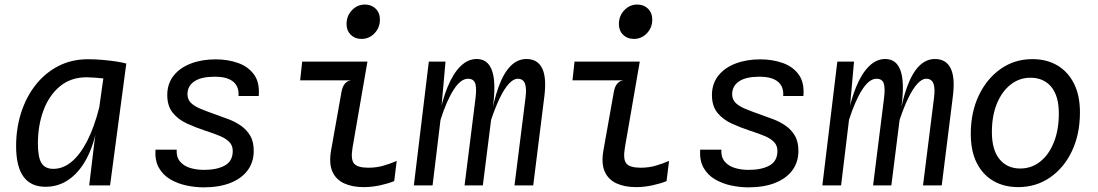

<svg xmlns="http://www.w3.org/2000/svg" viewBox="-20 -817 4838 846"><path d="M373 0 396 -191.5 438.5 -494.5 456.5 -520 536.5 -537 465 0ZM181 6Q116 6 83.5 -38.5Q51 -83 51 -173.5Q51 -251.5 73.2 -320.8Q95.5 -390 137 -442.8Q178.5 -495.5 237 -525.8Q295.5 -556 367.5 -556Q400 -556 433.2 -553Q466.5 -550 494 -545.8Q521.5 -541.5 536.5 -537L508.5 -460Q501.5 -462.5 482.8 -465.5Q464 -468.5 440.5 -471Q417 -473.5 395.5 -475Q374 -476.5 361.5 -476.5Q292.5 -476.5 244.5 -437Q196.5 -397.5 171.8 -331.2Q147 -265 147 -184.5Q147 -124 162.8 -98.5Q178.5 -73 215 -73Q258 -73 295.8 -104.5Q333.5 -136 364.5 -196.5Q395.5 -257 417.5 -344.5L427 -311L408.5 -260.5Q393 -177 361 -117.2Q329 -57.5 283.2 -25.8Q237.5 6 181 6Z M877 8.5Q840 8.5 801.2 0.2Q762.5 -8 730.5 -26.8Q698.5 -45.5 680.2 -77.5Q662 -109.5 665 -157.5H758.5Q756.5 -125.5 772.8 -105.8Q789 -86 817 -77.2Q845 -68.5 879 -68.5Q935.5 -68.5 970.2 -87.5Q1005 -106.5 1005.5 -150.5Q1006 -175 991 -190.8Q976 -206.5 949.2 -217.8Q922.5 -229 886.5 -240.5Q844 -254.5 804.8 -272.2Q765.5 -290 741 -320.2Q716.5 -350.5 717 -401Q718 -450 745.8 -484.5Q773.5 -519 821.5 -537.2Q869.5 -555.5 930 -555.5Q984 -555.5 1029 -539.5Q1074 -523.5 1099.5 -488.2Q1125 -453 1120 -394H1031Q1033 -419.5 1023 -438.5Q1013 -457.5 989.5 -468.2Q966 -479 926 -479Q867 -479 836.8 -458.8Q806.5 -438.5 806 -402.5Q806 -379 821 -364Q836 -349 864.5 -337.2Q893 -325.5 932.5 -311.5Q958.5 -302.5 987.5 -291.5Q1016.5 -280.5 1041.8 -263Q1067 -245.5 1082.8 -218.5Q1098.5 -191.5 1098 -150Q1097.5 -102 1071.2 -66.5Q1045 -31 995.8 -11.2Q946.5 8.5 877 8.5Z M1572.5 -645.5Q1544 -645.5 1525.5 -663.8Q1507 -682 1507 -711Q1507 -747 1530.8 -772Q1554.5 -797 1588 -797Q1616.5 -797 1635.2 -778.8Q1654 -760.5 1654 -730.5Q1654 -695 1630.2 -670.2Q1606.5 -645.5 1572.5 -645.5ZM1583 7.5Q1532 7.5 1496 -9.2Q1460 -26 1444.5 -61.2Q1429 -96.5 1438.5 -152.5L1484.5 -411Q1488.5 -434.5 1499.2 -447.8Q1510 -461 1527 -463H1302.5L1311.5 -545.5H1599L1533.5 -167Q1524.5 -114.5 1540.2 -96.2Q1556 -78 1603 -78Q1638 -78 1668.8 -86.8Q1699.5 -95.5 1728 -108L1717 -19Q1690 -8 1653.8 -0.2Q1617.5 7.5 1583 7.5Z M1803.5 0 1869.5 -545.5H1943L1919.5 -282L1912 -290Q1927.5 -373.5 1952 -433.2Q1976.5 -493 2009 -525Q2041.5 -557 2080 -557Q2118 -557 2137.2 -527.8Q2156.5 -498.5 2158.2 -442.2Q2160 -386 2145.5 -304.5L2146 -305.5L2107.5 0H2027L2075 -382.5Q2081 -429 2074 -449.5Q2067 -470 2042 -470Q2010 -470 1979 -421.8Q1948 -373.5 1921 -289L1886 0ZM2247 0 2295.5 -386Q2301 -429 2292.8 -449.5Q2284.5 -470 2261 -470Q2242.5 -470 2222.2 -448Q2202 -426 2182.2 -385.2Q2162.5 -344.5 2144 -289L2140.5 -285Q2154.5 -372.5 2176.5 -433.2Q2198.5 -494 2229.2 -525.5Q2260 -557 2299.5 -557Q2348.5 -557 2368.8 -516.2Q2389 -475.5 2378.5 -392L2329.5 0Z M2772.5 -645.5Q2744 -645.5 2725.5 -663.8Q2707 -682 2707 -711Q2707 -747 2730.8 -772Q2754.5 -797 2788 -797Q2816.5 -797 2835.2 -778.8Q2854 -760.5 2854 -730.5Q2854 -695 2830.2 -670.2Q2806.5 -645.5 2772.5 -645.5ZM2783 7.5Q2732 7.5 2696 -9.2Q2660 -26 2644.5 -61.2Q2629 -96.5 2638.5 -152.5L2684.5 -411Q2688.5 -434.5 2699.2 -447.8Q2710 -461 2727 -463H2502.5L2511.5 -545.5H2799L2733.5 -167Q2724.5 -114.5 2740.2 -96.2Q2756 -78 2803 -78Q2838 -78 2868.8 -86.8Q2899.5 -95.5 2928 -108L2917 -19Q2890 -8 2853.8 -0.2Q2817.5 7.5 2783 7.5Z M3277 8.5Q3240 8.5 3201.2 0.2Q3162.5 -8 3130.5 -26.8Q3098.5 -45.5 3080.2 -77.5Q3062 -109.5 3065 -157.5H3158.5Q3156.5 -125.5 3172.8 -105.8Q3189 -86 3217 -77.2Q3245 -68.5 3279 -68.5Q3335.5 -68.5 3370.2 -87.5Q3405 -106.5 3405.5 -150.5Q3406 -175 3391 -190.8Q3376 -206.5 3349.2 -217.8Q3322.5 -229 3286.5 -240.5Q3244 -254.5 3204.8 -272.2Q3165.5 -290 3141 -320.2Q3116.5 -350.5 3117 -401Q3118 -450 3145.8 -484.5Q3173.5 -519 3221.5 -537.2Q3269.5 -555.5 3330 -555.5Q3384 -555.5 3429 -539.5Q3474 -523.5 3499.5 -488.2Q3525 -453 3520 -394H3431Q3433 -419.5 3423 -438.5Q3413 -457.5 3389.5 -468.2Q3366 -479 3326 -479Q3267 -479 3236.8 -458.8Q3206.5 -438.5 3206 -402.5Q3206 -379 3221 -364Q3236 -349 3264.5 -337.2Q3293 -325.5 3332.5 -311.5Q3358.5 -302.5 3387.5 -291.5Q3416.5 -280.5 3441.8 -263Q3467 -245.5 3482.8 -218.5Q3498.5 -191.5 3498 -150Q3497.5 -102 3471.2 -66.5Q3445 -31 3395.8 -11.2Q3346.5 8.5 3277 8.5Z M3603.5 0 3669.5 -545.5H3743L3719.5 -282L3712 -290Q3727.5 -373.5 3752 -433.2Q3776.5 -493 3809 -525Q3841.5 -557 3880 -557Q3918 -557 3937.2 -527.8Q3956.5 -498.5 3958.2 -442.2Q3960 -386 3945.5 -304.5L3946 -305.5L3907.5 0H3827L3875 -382.5Q3881 -429 3874 -449.5Q3867 -470 3842 -470Q3810 -470 3779 -421.8Q3748 -373.5 3721 -289L3686 0ZM4047 0 4095.5 -386Q4101 -429 4092.8 -449.5Q4084.5 -470 4061 -470Q4042.5 -470 4022.2 -448Q4002 -426 3982.2 -385.2Q3962.5 -344.5 3944 -289L3940.5 -285Q3954.5 -372.5 3976.5 -433.2Q3998.5 -494 4029.2 -525.5Q4060 -557 4099.5 -557Q4148.5 -557 4168.8 -516.2Q4189 -475.5 4178.5 -392L4129.5 0Z M4466.5 7.5Q4404.5 7.5 4357.5 -19.5Q4310.5 -46.5 4284 -98.8Q4257.5 -151 4257.5 -227Q4257.5 -322.5 4293 -396.8Q4328.5 -471 4389.8 -513.8Q4451 -556.5 4529 -556.5Q4592 -556.5 4639 -528.8Q4686 -501 4712.2 -448.8Q4738.5 -396.5 4738.5 -322Q4738.5 -225.5 4703.2 -151.2Q4668 -77 4606.5 -34.8Q4545 7.5 4466.5 7.5ZM4475 -74.5Q4525 -74.5 4563.2 -104.8Q4601.5 -135 4623.5 -189.8Q4645.5 -244.5 4645.5 -317Q4645.5 -394.5 4612 -434.5Q4578.5 -474.5 4520.5 -474.5Q4471.5 -474.5 4433 -444.2Q4394.5 -414 4372.5 -360.2Q4350.5 -306.5 4350.5 -235Q4350.5 -156.5 4384.2 -115.5Q4418 -74.5 4475 -74.5Z"/></svg>

Font: Spline Sans Mono
Style: Italic
Weight: 400
Italic angle: -4°
Monospace: yes
Designer: Eben Sorkin, Mirko Velimirovic
Foundry: Sorkin Type
Version: Version 1.004